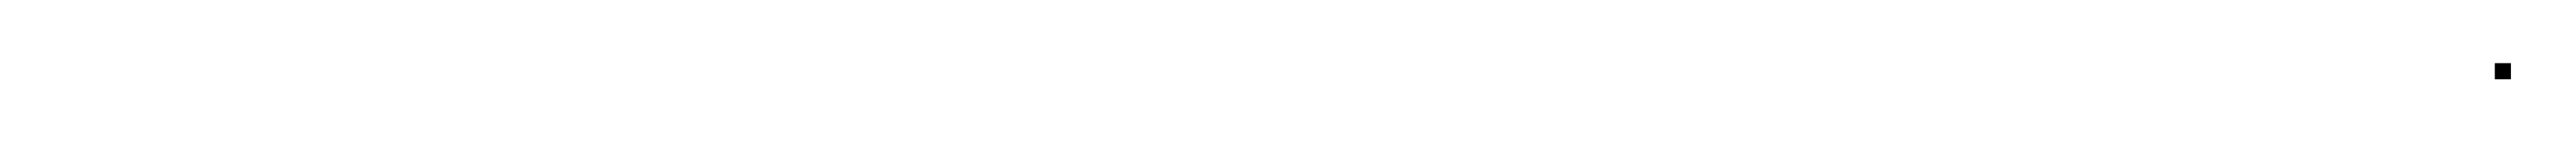

<svg xmlns="http://www.w3.org/2000/svg" viewBox="-20 -288 799 45"><path d="M753.8 -263.4H758.8V-268.4H753.8Z"/></svg>

Font: FRB American Cursive Just Endings
Style: Italic
Weight: 400
Italic angle: -25°
Version: Version 2.0;Modular Font Editor K font №1